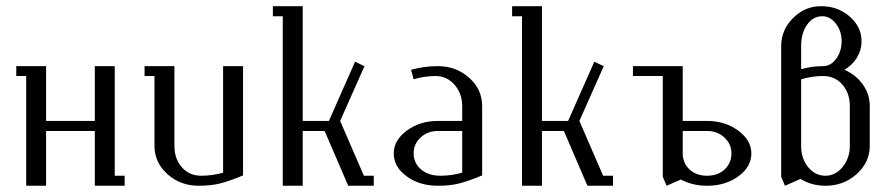

<svg xmlns="http://www.w3.org/2000/svg" viewBox="-20 -596 2858 616"><path d="M32.2 -352.1V-383.8H127.9V-208H284.2V-383.8H348.1V-32.2H379.9V0H284.2V-175.8H127.9V0H64V-352.1Z M443.8 -352.1V-383.8H539.6V-127.9Q539.6 -86.4 563.5 -59.3Q587.4 -32.2 625.5 -32.2Q661.6 -32.2 695.8 -42V-383.8H759.8V-33.2Q714.8 -14.6 685.8 -7.3Q656.7 0 617.7 0Q558.6 0 517.1 -37.4Q475.6 -74.7 475.6 -127.9V-352.1Z M855.5 -543.9V-576.2H951.2V-208H1035.2L1119.1 -397.9L1149.4 -383.8L1071.3 -208L1147.5 -32.2H1179.2V0H1097.2L1021.5 -175.8H951.2V0H887.2V-543.9Z M1243.2 -104Q1243.2 -146 1285.2 -177Q1327.1 -208 1384.8 -208H1462.9V-255.9Q1462.9 -295.4 1438.5 -323.7Q1414.1 -352.1 1377 -352.1Q1342.8 -352.1 1307.1 -341.8L1298.8 -372.1Q1340.3 -383.8 1384.8 -383.8Q1443.8 -383.8 1485.4 -346.4Q1526.9 -309.1 1526.9 -255.9V-33.2Q1481.9 -14.6 1452.9 -7.3Q1423.8 0 1384.8 0Q1326.2 0 1284.7 -30.3Q1243.2 -60.5 1243.2 -104ZM1307.1 -104Q1307.1 -72.8 1330.8 -52.5Q1354.5 -32.2 1393.1 -32.2Q1428.7 -32.2 1462.9 -42V-175.8H1384.8Q1352.1 -175.8 1329.6 -155Q1307.1 -134.3 1307.1 -104Z M1623 -543.9V-576.2H1718.8V-208H1802.7L1886.7 -397.9L1917 -383.8L1838.9 -208L1915 -32.2H1946.8V0H1864.7L1789.1 -175.8H1718.8V0H1654.8V-543.9Z M2010.7 -352.1V-383.8H2170.4V-208H2248.5Q2306.2 -208 2348.4 -177Q2390.6 -146 2390.6 -104Q2390.6 -60.5 2348.9 -30.3Q2307.1 0 2248.5 0Q2202.1 0 2164.6 -20L2118.7 0L2106.4 -28.8V-352.1ZM2170.4 -104Q2170.4 -72.8 2192.1 -52.5Q2213.9 -32.2 2248.5 -32.2Q2283.2 -32.2 2304.9 -52.5Q2326.7 -72.8 2326.7 -104Q2326.7 -134.3 2304 -155Q2281.2 -175.8 2248.5 -175.8H2170.4Z M2486.3 -28.8V-448.2Q2486.3 -500 2524.4 -538.1Q2562.5 -576.2 2614.3 -576.2Q2668 -576.2 2706.1 -543Q2744.1 -509.8 2744.1 -463.9Q2744.1 -435.5 2729.5 -411.4Q2714.8 -387.2 2689.5 -372.1Q2726.1 -356 2748.3 -324.7Q2770.5 -293.5 2770.5 -255.9V-127.9Q2770.5 -75.7 2728.8 -37.8Q2687 0 2628.4 0Q2584 0 2548.3 -22L2498.5 0ZM2550.3 -127.9Q2550.3 -87.4 2572.8 -59.8Q2595.2 -32.2 2628.4 -32.2Q2660.6 -32.2 2683.6 -60.5Q2706.5 -88.9 2706.5 -127.9V-255.9Q2706.5 -297.4 2682.6 -324.7Q2658.7 -352.1 2620.6 -352.1Q2586.4 -352.1 2550.3 -341.8ZM2550.3 -374Q2584.5 -383.8 2620.6 -383.8Q2645.5 -383.8 2662.8 -407.5Q2680.2 -431.2 2680.2 -463.9Q2680.2 -496.6 2661.6 -520.3Q2643.1 -543.9 2618.2 -543.9Q2588.4 -543.9 2569.3 -516.6Q2550.3 -489.3 2550.3 -448.2Z"/></svg>

Font: Gawaa
Style: Regular
Weight: 400
Designer: T. Christopher White
Version: Version 1.0